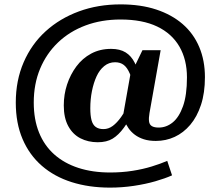

<svg xmlns="http://www.w3.org/2000/svg" viewBox="-20 -699 1005 876"><path d="M482 88Q536 88 584 80.5Q632 73 672.5 60.5Q713 48 743 35L765 101Q734 115 689 128Q644 141 590.5 149Q537 157 482 157Q386 157 307 132Q228 107 171 57.5Q114 8 83 -64.5Q52 -137 52 -231Q52 -332 88 -415Q124 -498 188.5 -556.5Q253 -615 340 -647Q427 -679 530 -679Q622 -679 693 -655.5Q764 -632 813.5 -589Q863 -546 889 -484.5Q915 -423 915 -347Q915 -275 897 -220.5Q879 -166 848 -129.5Q817 -93 777 -74.5Q737 -56 691 -56Q660 -56 636.5 -63.5Q613 -71 595.5 -84Q578 -97 566 -114.5Q554 -132 546 -152H538L579 -383L587 -381L630 -470H713L662 -183Q658 -160 660 -145Q662 -130 673 -123.5Q684 -117 704 -117Q739 -117 768 -140.5Q797 -164 815 -214.5Q833 -265 833 -346Q833 -427 798.5 -486.5Q764 -546 697 -578Q630 -610 530 -610Q443 -610 370.5 -583Q298 -556 245 -505.5Q192 -455 163 -385.5Q134 -316 134 -231Q134 -154 158 -94.5Q182 -35 227.5 5.5Q273 46 337.5 67Q402 88 482 88ZM426 -50Q382 -50 347 -68Q312 -86 291.5 -123.5Q271 -161 271 -218Q271 -268 286 -313.5Q301 -359 328.5 -396Q356 -433 396 -454.5Q436 -476 487 -476Q527 -476 553 -460Q579 -444 595 -412Q611 -380 621 -331L593 -292Q584 -335 572.5 -362.5Q561 -390 545 -402.5Q529 -415 505 -415Q477 -415 455.5 -397.5Q434 -380 420.5 -350.5Q407 -321 399.5 -283.5Q392 -246 392 -205Q392 -172 397.5 -151Q403 -130 416.5 -120Q430 -110 452 -110Q475 -110 494.5 -124.5Q514 -139 532.5 -165Q551 -191 570 -225L599 -198Q569 -149 545 -116Q521 -83 494 -66.5Q467 -50 426 -50Z"/></svg>

Font: Roboto Serif 20pt SemiBold
Style: Regular
Weight: 600
Version: Version 1.008